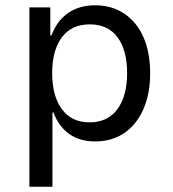

<svg xmlns="http://www.w3.org/2000/svg" viewBox="-20 -525 652 725"><path d="M91 180V-497H170V-391H174Q196 -448 238 -476.5Q280 -505 339 -505Q403 -505 450 -473Q497 -441 522 -384Q547 -327 547 -248Q547 -172 522 -114Q497 -56 450.5 -23.5Q404 9 339 9Q281 9 241.5 -19Q202 -47 182 -100H178V180ZM318 -63Q387 -63 423.5 -113Q460 -163 460 -249Q460 -335 424 -384Q388 -433 319 -433Q250 -433 213.5 -384Q177 -335 177 -249Q177 -163 213.5 -113Q250 -63 318 -63Z"/></svg>

Font: Nunito Sans 7pt SemiCondensed
Style: Regular
Weight: 400
Width: 4
Designer: Vernon Adams
Foundry: Vernon Adams
Version: Version 3.101;gftools[0.9.27]